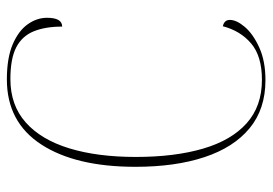

<svg xmlns="http://www.w3.org/2000/svg" viewBox="-134 -630 774 545"><g transform="rotate(-90 252.5 -357.0)"><path d="M298 10Q216 10 161.5 -35Q107 -80 79.5 -163Q52 -246 52 -359Q52 -529 115.5 -626.5Q179 -724 300 -724Q361 -724 399.5 -707.5Q438 -691 456.5 -665Q475 -639 475 -610Q475 -567 450 -567Q450 -615 436.5 -648Q423 -681 391 -697.5Q359 -714 301 -714Q227 -714 178 -670.5Q129 -627 104.5 -547Q80 -467 80 -358Q80 -248 103.5 -167.5Q127 -87 175.5 -43.5Q224 0 299 0Q366 0 402 -30.5Q438 -61 451 -111Q469 -107 469 -91Q469 -72 449 -48.5Q429 -25 390.5 -7.5Q352 10 298 10Z"/></g></svg>

Font: Noto Serif Display SemiCondensed Thin
Style: Regular
Weight: 100
Width: 4
Designer: Monotype Design Team
Foundry: Monotype Imaging Inc.
Version: Version 2.009